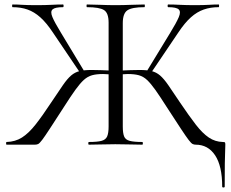

<svg xmlns="http://www.w3.org/2000/svg" viewBox="-20 -645 1031 856"><path d="M970.6 187Q970.6 95 939.1 47.5Q907.6 0 852.4 0Q845 0 838.8 -3Q832.6 -6 821.1 -21Q809.6 -36 786.8 -70.5Q764 -105 723.2 -168Q693.2 -215.2 672.9 -243.8Q652.6 -272.4 635.9 -288.2Q619.2 -304 599.2 -309.5Q579.2 -315 549.8 -315Q541.8 -315 530.7 -314Q519.6 -313 507.8 -312L506.8 -330Q569.6 -333 601.8 -333Q635.4 -333 656.1 -328Q676.8 -323 693.7 -308.5Q710.6 -294 730.6 -265Q750.6 -236 782.6 -188Q823 -128.2 852.9 -89.5Q882.8 -50.8 911 -31.8Q939.2 -12.8 973.2 -12Q981.4 -12 983 -10Q984.6 -8 984.6 0Q984.6 13.8 983.7 31.4Q982.8 49 982.3 84.3Q981.8 119.6 981.8 187Q981.8 191 976.2 191Q970.6 191 970.6 187ZM9.4 0Q7.2 0 7.2 -6Q7.2 -12 9.4 -12Q48.2 -13 78.1 -32Q108 -51 138.4 -89.6Q168.8 -128.2 208.2 -188Q240.2 -236 260.2 -265Q280.2 -294 297.2 -308.5Q314.2 -323 334.9 -328Q355.6 -333 388.2 -333Q421.8 -333 484.4 -330L483.2 -312Q470.6 -313 459.8 -314Q449 -315 439.4 -315Q410 -315 390.4 -309.5Q370.8 -304 354.1 -289Q337.4 -274 316.7 -245.4Q296 -216.8 266 -169.6Q225.2 -106.6 202.5 -71.7Q179.8 -36.8 168.1 -21.4Q156.4 -6 150.3 -3Q144.2 0 135.4 0ZM339.4 -317 215.2 -501Q186.8 -543.6 159.7 -567.8Q132.6 -592 102.8 -602.5Q73 -613 36 -613Q34 -613 34 -619Q34 -625 36 -625Q57 -625 79.9 -623.5Q102.8 -622 141.6 -622Q182.6 -622 209.2 -623.5Q235.8 -625 260.8 -625Q263.6 -625 263.6 -619Q263.6 -613 260.8 -613Q225.4 -613 214.4 -603.1Q203.4 -593.2 213.7 -568.8Q224 -544.4 251.8 -499L356.4 -326ZM376.4 0Q373.6 0 373.6 -6Q373.6 -12 376.4 -12Q413.6 -12 432.5 -17Q451.4 -22 457.8 -37Q464.2 -52 464.2 -81V-544Q464.2 -587 443.8 -600Q423.4 -613 367.8 -613Q365.8 -613 365.8 -619Q365.8 -625 367.8 -625Q392.4 -625 426.8 -623.5Q461.2 -622 493.8 -622Q529.8 -622 564.8 -623.5Q599.8 -625 623.8 -625Q625.8 -625 625.8 -619Q625.8 -613 623.8 -613Q568.4 -613 547.9 -599Q527.4 -585 527.4 -542V-81Q527.4 -52 533.3 -37Q539.2 -22 558.2 -17Q577.2 -12 614.2 -12Q617 -12 617 -6Q617 0 614.2 0Q590.2 0 560 -1Q529.8 -2 493.8 -2Q461.2 -2 430.6 -1Q400 0 376.4 0ZM651.4 -317 633.6 -326 738.4 -498Q766.4 -543.6 776.9 -568.2Q787.4 -592.8 776.9 -602.9Q766.4 -613 730.2 -613Q727.2 -613 727.2 -619Q727.2 -625 730.2 -625Q755 -625 782.1 -623.5Q809.2 -622 849.2 -622Q888 -622 910.9 -623.5Q933.8 -625 954.8 -625Q956.8 -625 956.8 -619Q956.8 -613 954.8 -613Q918.6 -613 888.4 -602.5Q858.2 -592 831.1 -567.8Q804 -543.6 775.6 -501Z"/></svg>

Font: Cormorant Infant Light
Style: Regular
Weight: 300
Designer: Christian Thalmann (Catharsis Fonts)
Foundry: Catharsis Fonts
Version: Version 4.001